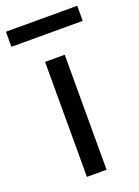

<svg xmlns="http://www.w3.org/2000/svg" viewBox="-175 -768 602 829"><g transform="rotate(-20 126.0 -354.0)"><path d="M166.5 -528.3V0H76.2V-528.3ZM289.6 -708.5V-639.2H-38.1V-708.5Z"/></g></svg>

Font: Vazirmatn RD
Style: Regular
Weight: 400
Designer: Saber Rastikerdar
Foundry: Saber Rastikerdar
Version: Version 32.102